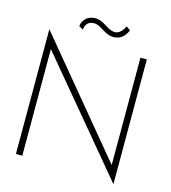

<svg xmlns="http://www.w3.org/2000/svg" viewBox="-125 -950 954 1073"><g transform="rotate(15 352.0 -413.5)"><path d="M218 -782Q221 -810 241.5 -829Q262 -848 295 -848Q325 -848 359 -824.5Q393 -801 419 -801Q450 -801 475 -849L498 -832Q472 -772 417 -772Q388 -772 352.5 -795.5Q317 -819 296 -819Q268 -819 255.5 -803.5Q243 -788 243 -768ZM594 -700H631V22L98 -617V0H61V-722L594 -79Z"/></g></svg>

Font: Renner
Style: Thin
Weight: 200
Version: Version 003.000 ; ttfautohint (v0.97) -l 8 -r 50 -G 200 -x 1